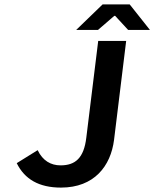

<svg xmlns="http://www.w3.org/2000/svg" viewBox="-20 -840 701 872"><path d="M56 -99C92 -26 157 12 257 12C408 12 483 -86 498 -205L553 -654H426L372 -215C361 -122 322 -89 255 -89C211 -89 174 -110 151 -158ZM425 -704 499 -768H503L562 -704H661L569 -820H446L326 -704Z"/></svg>

Font: Falling Sky
Style: ExtObl
Weight: 400
Designer: Paul D. Hunt
Foundry: Adobe Systems Incorporated
Version: Version 1.02